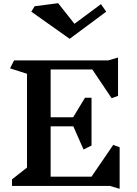

<svg xmlns="http://www.w3.org/2000/svg" viewBox="-20 -1164 857 1202"><path d="M668 0H55V-41L149 -115V-702L43 -736L68 -786H658L719 -804V-564L679 -549L558 -729H297V-430H438L512 -552H553V-253L503 -228L439 -373H297V-58H553L689 -257L729 -242V18ZM416 -921 176 -1091 197 -1125 344 -1144 446 -1015 612 -1138 645 -1091Z"/></svg>

Font: Inknut Antiqua SemiBold
Style: Regular
Weight: 600
Designer: Claus Eggers Sørensen
Foundry: Claus Eggers Sørensen
Version: Version 1.003; ttfautohint (v1.8.2) -l 8 -r 50 -G 200 -x 14 